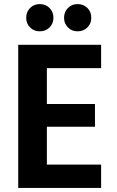

<svg xmlns="http://www.w3.org/2000/svg" viewBox="-20 -918 572 938"><path d="M474 -585C474 -585 474 -699 474 -699C474 -699 69 -699 69 -699C69 -699 69 0 69 0C69 0 474 0 474 0C474 0 474 -114 474 -114C474 -114 209 -114 209 -114C209 -114 209 -299 209 -299C209 -299 444 -299 444 -299C444 -299 444 -410 444 -410C444 -410 209 -410 209 -410C209 -410 209 -585 209 -585C209 -585 474 -585 474 -585ZM174 -765C174 -765 174 -765 174 -765C193 -765 209 -771 222 -784C235 -797 241 -812 241 -831C241 -831 241 -831 241 -831C241 -850 235 -866 222 -879C209 -892 193 -898 174 -898C174 -898 174 -898 174 -898C155 -898 140 -892 127 -879C114 -866 108 -850 108 -831C108 -831 108 -831 108 -831C108 -812 114 -797 127 -784C140 -771 155 -765 174 -765ZM359 -765C359 -765 359 -765 359 -765C378 -765 394 -771 407 -784C420 -797 426 -812 426 -831C426 -831 426 -831 426 -831C426 -850 420 -866 407 -879C394 -892 378 -898 359 -898C359 -898 359 -898 359 -898C340 -898 325 -892 312 -879C299 -866 293 -850 293 -831C293 -831 293 -831 293 -831C293 -812 299 -797 312 -784C325 -771 340 -765 359 -765Z"/></svg>

Font: Girnar Poppins
Style: SemiBold
Weight: 500
Designer: Ninad Kale (Devanagari), Jonny Pinhorn (Latin)
Foundry: Indian Type Foundry
Version: ""